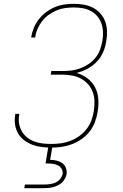

<svg xmlns="http://www.w3.org/2000/svg" viewBox="-20 -763 640 1003"><path d="M249 8Q223 8 198 5Q173 2 150 -6.5Q127 -15 107.5 -29.5Q88 -44 75.5 -64.5Q63 -85 59 -110Q55 -135 59 -160Q59 -162 59.5 -164Q60 -166 60 -168H81Q81 -166 80.5 -164Q80 -162 80 -161Q76 -138 80 -116Q84 -94 95 -75.5Q106 -57 123 -44Q140 -31 160.5 -23.5Q181 -16 203.5 -13.5Q226 -11 249 -11Q274 -11 298.5 -14.5Q323 -18 347 -27Q371 -36 393 -51.5Q415 -67 431.5 -88Q448 -109 457 -133Q466 -157 470 -182Q474 -207 473.5 -233Q473 -259 464.5 -282Q456 -305 440 -323Q424 -341 402.5 -352.5Q381 -364 356 -368.5Q331 -373 305 -373H245L248 -392H309Q332 -392 355 -395Q378 -398 400.5 -406.5Q423 -415 443.5 -429Q464 -443 479.5 -462.5Q495 -482 503 -504.5Q511 -527 515 -550Q519 -573 518 -596.5Q517 -620 509.5 -641Q502 -662 488 -678.5Q474 -695 454.5 -705.5Q435 -716 412 -720Q389 -724 366 -724Q344 -724 321 -721Q298 -718 276.5 -709Q255 -700 235 -686Q215 -672 200.5 -653Q186 -634 176.5 -613Q167 -592 164 -569Q164 -568 163.5 -568Q163 -568 163 -567H143Q143 -568 143 -568.5Q143 -569 143 -569Q147 -594 157 -618Q167 -642 183.5 -663Q200 -684 221.5 -700Q243 -716 267 -726Q291 -736 316 -739.5Q341 -743 366 -743Q392 -743 418 -738.5Q444 -734 466 -722.5Q488 -711 504.5 -692.5Q521 -674 529.5 -650.5Q538 -627 539 -600.5Q540 -574 535 -548Q531 -519 519 -491Q507 -463 485.5 -440.5Q464 -418 436.5 -403.5Q409 -389 380 -382Q411 -373 436.5 -354Q462 -335 476.5 -307Q491 -279 493.5 -245.5Q496 -212 490 -179Q486 -152 476 -125.5Q466 -99 448.5 -76.5Q431 -54 407 -37Q383 -20 356.5 -10Q330 0 303 4Q276 8 249 8ZM107 220 110 201H210Q225 201 240 199Q255 197 269 191Q283 185 293.5 172.5Q304 160 307 146Q309 132 302 119.5Q295 107 283 101Q271 95 257 93Q243 91 229 91H218L233 0H254L242 72Q259 72 275.5 76Q292 80 305 89Q318 98 324 113.5Q330 129 328 146Q326 158 319.5 170Q313 182 303.5 191Q294 200 282 205.5Q270 211 257.5 214.5Q245 218 232.5 219Q220 220 207 220Z"/></svg>

Font: Iosevka Curly Thin Extended
Style: Italic
Weight: 100
Width: 7
Italic angle: -9°
Monospace: yes
Designer: Belleve Invis
Foundry: Belleve Invis
Version: Version 11.1.0; ttfautohint (v1.8.3)